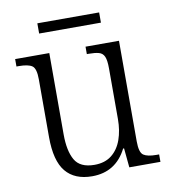

<svg xmlns="http://www.w3.org/2000/svg" viewBox="-78 -737 726 814"><g transform="rotate(-10 285.0 -329.5)"><path d="M254 10Q179 10 140.5 -36.5Q102 -83 102 -185V-434Q102 -481 85 -492.5Q68 -504 28 -504H18V-536H165V-186Q165 -115 187.5 -75.5Q210 -36 272 -36Q317 -36 346 -59Q375 -82 389 -121.5Q403 -161 403 -210V-428Q403 -463 396 -479Q389 -495 372.5 -499.5Q356 -504 329 -504H321V-536H465V-103Q465 -55 482 -43.5Q499 -32 537 -32H549V0H415L407 -83H403Q356 10 254 10ZM137 -625V-669H403V-625Z"/></g></svg>

Font: Noto Serif Tamil SemiCondensed Light
Style: Italic
Weight: 300
Width: 4
Italic angle: -12°
Designer: Indian Type Foundry, Tom Grace, and the Monotype Design Team
Foundry: Monotype Imaging Inc.
Version: Version 2.003; ttfautohint (v1.8.4.7-5d5b)